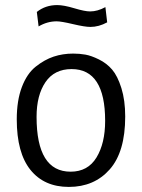

<svg xmlns="http://www.w3.org/2000/svg" viewBox="-20 -722 560 756"><path d="M258 -46Q326 -46 360 -102Q394 -158 394 -246Q394 -450 262 -450Q194 -450 159 -398.5Q124 -347 124 -262Q124 -46 258 -46ZM46 -252Q46 -326 66 -379Q86 -432 120.5 -459.5Q155 -487 191 -499Q227 -511 268 -511Q293 -511 316 -507Q339 -503 369.5 -488Q400 -473 421.5 -448Q443 -423 458 -375Q473 -327 473 -263Q473 -124 412 -55Q351 14 251 14Q154 14 100 -53Q46 -120 46 -252ZM132 -618 125 -675Q159 -702 205 -702Q231 -702 272.5 -689.5Q314 -677 335 -677Q364 -677 395 -694L402 -634Q369 -616 336 -616Q314 -616 267.5 -627Q221 -638 203 -638Q166 -638 132 -618Z"/></svg>

Font: BreeCF
Style: Light
Weight: 300
Designer: Veronika Burian, Jos Scaglione
Foundry: TypeTogether
Version: Version 0.0.2